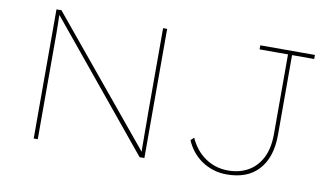

<svg xmlns="http://www.w3.org/2000/svg" viewBox="-73 -857 1753 1025"><g transform="rotate(10 804.0 -345.0)"><path d="M157 0V-700H184L742 -24L737 -23Q736 -37 736 -54Q736 -71 736 -91.5Q736 -112 735.5 -135Q735 -158 735.5 -184.5Q736 -211 735 -241V-700H757V0H731L168 -685H177Q177 -674 177.5 -657.5Q178 -641 178.5 -619.5Q179 -598 179 -574Q179 -550 179 -524Q179 -498 179 -470V0ZM1205 10Q1165 10 1130.5 -1Q1096 -12 1067 -32Q1038 -52 1016.5 -79.5Q995 -107 983 -137L1000 -153Q1015 -120 1035.5 -94.5Q1056 -69 1082.5 -50.5Q1109 -32 1140.5 -22Q1172 -12 1207 -12Q1269 -12 1316 -38.5Q1363 -65 1389.5 -117Q1416 -169 1416 -247V-678H1262V-700H1558V-678H1438V-247Q1438 -183 1422 -135.5Q1406 -88 1375.5 -55Q1345 -22 1302 -6Q1259 10 1205 10Z"/></g></svg>

Font: Lexend Giga Thin
Style: Regular
Weight: 250
Version: Version 1.007